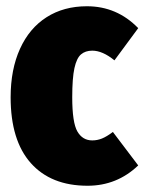

<svg xmlns="http://www.w3.org/2000/svg" viewBox="-20 -574 462 614"><path d="M422 -484 346 -381Q308 -412 275 -412Q253 -412 239 -400Q225 -388 218 -356Q211 -324 211 -263Q211 -182 227.5 -153.5Q244 -125 275 -125Q291 -125 306 -131Q321 -137 341 -152L422 -45Q354 20 260 20Q143 20 78.5 -52.5Q14 -125 14 -263Q14 -352 44 -418Q74 -484 129 -519Q184 -554 258 -554Q354 -554 422 -484Z"/></svg>

Font: Fira Sans Extra Condensed Black
Style: Regular
Weight: 900
Width: 1
Designer: Carrois Corporate & Edenspiekermann AG
Foundry: Carrois Corporate GbR & Edenspiekermann AG
Version: Version 4.203